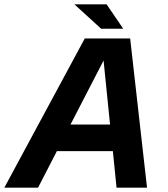

<svg xmlns="http://www.w3.org/2000/svg" viewBox="-88 -868 778 888"><path d="M-68 0 304 -690H514L592 0H451L434 -169H175L88 0ZM238 -292H421L391 -588ZM380 -735 256 -848H405L482 -735Z"/></svg>

Font: Radio Canada Big SemiBold
Style: Italic
Weight: 600
Italic angle: -12°
Designer: Étienne Aubert Bonn
Foundry: Coppers and Brasses
Version: Version 1.001